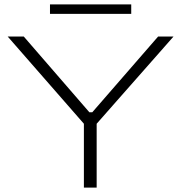

<svg xmlns="http://www.w3.org/2000/svg" viewBox="-20 -852 823 872"><path d="M361 0V-290L15 -686H88L386 -342H399L698 -686H768L419 -290V0ZM207 -789V-832H576V-789Z"/></svg>

Font: Archivo Expanded Thin
Style: Regular
Weight: 250
Width: 7
Designer: Hector Gatti
Foundry: Omnibus-Type
Version: Version 2.001